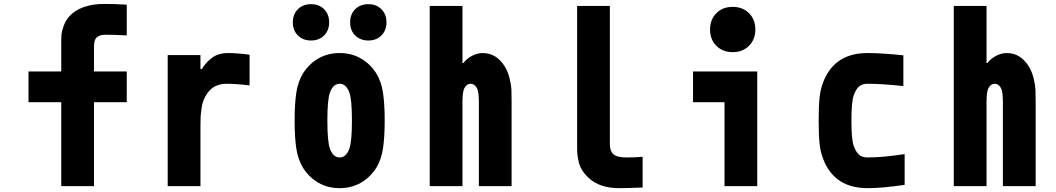

<svg xmlns="http://www.w3.org/2000/svg" viewBox="-20 -947 5373 977"><path d="M458.3 0H291.7V-427.1H125V-583.3H291.7V-735Q291.7 -758.5 293.3 -774.4Q294.9 -790.4 304.7 -817.1Q314.5 -843.8 334 -865.2Q360 -894.5 405.9 -910.8Q451.8 -927.1 509.8 -927.1Q565.1 -927.1 625 -923.2V-766.9Q557.9 -770.2 522.1 -770.2Q507.2 -770.2 498 -768.6Q488.9 -766.9 478.5 -761.4Q468.1 -755.9 463.2 -742.8Q458.3 -729.8 458.3 -709V-583.3H625V-427.1H458.3Z M1132.8 -520.8Q1078.8 -520.8 1046.2 -486.3Q1029.9 -468.1 1019.9 -446.3Q1009.8 -424.5 1005.9 -397.5Q1002 -370.4 1001 -353.8Q1000 -337.2 1000 -309.2V0H833.3V-666.7H1000V-595.7H1006.5Q1032.6 -635.4 1063.5 -656.2Q1094.4 -677.1 1139.3 -677.1Q1184.9 -677.1 1250 -668.6V-512.4Q1181 -520.8 1132.8 -520.8Z M1787.4 -900.1Q1813.2 -925.8 1854.2 -925.8Q1895.2 -925.8 1920.9 -900.1Q1946.6 -874.3 1946.6 -833.3Q1946.6 -792.3 1920.9 -766.6Q1895.2 -740.9 1854.2 -740.9Q1813.2 -740.9 1787.4 -766.6Q1761.7 -792.3 1761.7 -833.3Q1761.7 -874.3 1787.4 -900.1ZM1495.8 -900.1Q1521.5 -925.8 1562.5 -925.8Q1603.5 -925.8 1629.2 -900.1Q1654.9 -874.3 1654.9 -833.3Q1654.9 -792.3 1629.2 -766.6Q1603.5 -740.9 1562.5 -740.9Q1521.5 -740.9 1495.8 -766.6Q1470.1 -792.3 1470.1 -833.3Q1470.1 -874.3 1495.8 -900.1ZM1895.2 -572.9Q1920.6 -531.2 1929 -474.3Q1937.5 -417.3 1937.5 -333.3Q1937.5 -249.3 1929 -192.4Q1920.6 -135.4 1895.2 -93.8Q1864.6 -44.9 1816.7 -17.3Q1768.9 10.4 1708.3 10.4Q1647.8 10.4 1599.9 -17.3Q1552.1 -44.9 1521.5 -93.8Q1496.1 -135.4 1487.6 -192.4Q1479.2 -249.3 1479.2 -333.3Q1479.2 -417.3 1487.6 -474.3Q1496.1 -531.2 1521.5 -572.9Q1552.1 -621.7 1599.9 -649.4Q1647.8 -677.1 1708.3 -677.1Q1768.9 -677.1 1816.7 -649.4Q1864.6 -621.7 1895.2 -572.9ZM1658.9 -475.9Q1645.8 -440.1 1645.8 -333.3Q1645.8 -226.6 1658.9 -190.8Q1675.1 -145.8 1708.3 -145.8Q1741.5 -145.8 1757.8 -190.8Q1770.8 -226.6 1770.8 -333.3Q1770.8 -440.1 1757.8 -475.9Q1741.5 -520.8 1708.3 -520.8Q1675.1 -520.8 1658.9 -475.9Z M2436.8 -677.1Q2506.5 -677.1 2549.5 -607.4Q2565.1 -581.4 2573.2 -547.5Q2581.4 -513.7 2582.4 -491.2Q2583.3 -468.8 2583.3 -427.7V0H2416.7V-427.7Q2416.7 -480.5 2406.9 -498.7Q2394.5 -520.8 2375 -520.8Q2355.5 -520.8 2343.1 -498.7Q2333.3 -480.5 2333.3 -427.7V0H2166.7V-916.7H2333.3V-626.3H2337.9Q2356.1 -649.7 2382.8 -663.4Q2409.5 -677.1 2436.8 -677.1Z M3250 7.2Q3167.3 10.4 3130.2 10.4Q3035.2 10.4 2979.8 -37.8Q2957.7 -57.3 2943.7 -78.8Q2929.7 -100.3 2924.5 -124.3Q2919.3 -148.4 2918 -162.8Q2916.7 -177.1 2916.7 -200.5V-916.7H3083.3V-213.5Q3083.3 -178.4 3101.6 -162.1Q3119.8 -145.8 3166.7 -145.8Q3210.9 -145.8 3250 -149.1Z M3666.7 0V-427.1H3506.5V-583.3H3833.3V0ZM3625.3 -879.9Q3657.6 -912.1 3708.3 -912.1Q3759.1 -912.1 3791.3 -879.9Q3823.6 -847.7 3823.6 -796.9Q3823.6 -746.1 3791.3 -713.9Q3759.1 -681.6 3708.3 -681.6Q3657.6 -681.6 3625.3 -713.9Q3593.1 -746.1 3593.1 -796.9Q3593.1 -847.7 3625.3 -879.9Z M4173.8 -541Q4233.1 -677.1 4394.5 -677.1Q4468.1 -677.1 4576.8 -665.4V-509.1Q4466.8 -520.8 4394.5 -520.8Q4366.5 -520.8 4350.3 -505.9Q4334 -490.9 4323.6 -460.3Q4312.5 -426.4 4312.5 -333.3Q4312.5 -240.2 4323.6 -206.4Q4334 -175.8 4350.3 -160.8Q4366.5 -145.8 4394.5 -145.8Q4470.7 -145.8 4583.3 -162.8V-6.5Q4471.4 10.4 4394.5 10.4Q4233.1 10.4 4173.8 -125.7Q4155.6 -166.7 4150.7 -213.5Q4145.8 -260.4 4145.8 -333.3Q4145.8 -406.2 4150.7 -453.1Q4155.6 -500 4173.8 -541Z M5103.5 -677.1Q5173.2 -677.1 5216.1 -607.4Q5231.8 -581.4 5239.9 -547.5Q5248 -513.7 5249 -491.2Q5250 -468.8 5250 -427.7V0H5083.3V-427.7Q5083.3 -480.5 5073.6 -498.7Q5061.2 -520.8 5041.7 -520.8Q5022.1 -520.8 5009.8 -498.7Q5000 -480.5 5000 -427.7V0H4833.3V-916.7H5000V-626.3H5004.6Q5022.8 -649.7 5049.5 -663.4Q5076.2 -677.1 5103.5 -677.1Z"/></svg>

Font: Monoid
Style: Bold
Weight: 700
Width: 4
Designer: Andreas Larsen (@larsenwork)
Version: Version 0.61